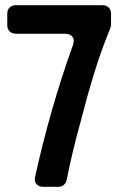

<svg xmlns="http://www.w3.org/2000/svg" viewBox="-20 -720 457 740"><path d="M115 -37Q173 -301 261 -546Q268 -566 259.5 -578Q251 -590 230 -590H41Q26 -590 17 -599Q8 -608 8 -623V-667Q8 -682 17 -691Q26 -700 41 -700H375Q390 -700 399 -691Q408 -682 408 -667V-623Q408 -616 388 -568Q343 -455 288 -241Q260 -141 237 -27Q235 -15 226 -7.5Q217 0 205 0H147Q130 0 121 -10Q112 -20 115 -37Z"/></svg>

Font: Tsunagi Gothic Black
Style: Regular
Weight: 900
Designer: Yoshimichi Ohira
Foundry: Positype
Version: Version 1.001